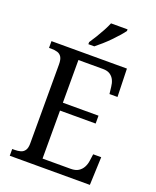

<svg xmlns="http://www.w3.org/2000/svg" viewBox="-167 -1027 913 1124"><g transform="rotate(20 289.0 -465.5)"><path d="M34 0V-42H49Q69 -42 85.5 -46.5Q102 -51 112 -65.5Q122 -80 122 -108V-601Q122 -632 112.5 -647Q103 -662 86.5 -667Q70 -672 49 -672H34V-714H504L509 -539H459L454 -582Q452 -604 443.5 -622.5Q435 -641 418 -652.5Q401 -664 373 -664H220V-398H442V-349H220V-50H395Q425 -50 443 -61.5Q461 -73 471 -91.5Q481 -110 484 -132L490 -175H540L533 0ZM243 -784Q258 -806 273.5 -831.5Q289 -857 303 -883Q317 -909 326 -931H429V-921Q420 -908 403 -888.5Q386 -869 364.5 -847Q343 -825 321 -805.5Q299 -786 280 -771H243Z"/></g></svg>

Font: Noto Serif SemiCondensed
Style: Regular
Weight: 400
Width: 4
Designer: Monotype Design Team
Foundry: Monotype Imaging Inc.
Version: Version 2.013